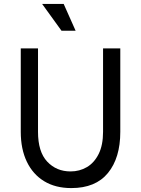

<svg xmlns="http://www.w3.org/2000/svg" viewBox="-20 -948 720 980"><path d="M344 12Q263 12 205.5 -23Q148 -58 117 -122.5Q86 -187 86 -275V-701H174V-275Q174 -173 221 -123Q268 -73 340 -73Q386 -73 423.5 -95Q461 -117 483.5 -162Q506 -207 506 -275V-701H594V-275Q594 -142 531 -65Q468 12 344 12ZM294 -791 195 -928H305L366 -791Z"/></svg>

Font: Inclusive Sans
Style: Regular
Weight: 400
Designer: Olivia King
Foundry: Olivia King
Version: Version 2.004